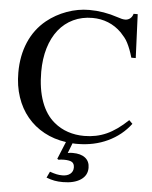

<svg xmlns="http://www.w3.org/2000/svg" viewBox="-64 -805 870 1097"><g transform="rotate(5 371.5 -256.5)"><path d="M351.6 72.3Q360.4 70.3 366.2 69.8Q372.1 69.3 379.9 69.3Q426.8 69.3 452.1 89.4Q477.5 109.4 477.5 146.5Q477.5 190.4 439.9 215.3Q402.3 240.2 337.9 240.2Q311.5 240.2 290 236.3Q268.6 232.4 243.2 222.7L259.8 187.5Q282.2 195.3 298.3 198.7Q314.5 202.1 332 202.1Q360.4 202.1 377 188.5Q393.6 174.8 393.6 152.3Q393.6 129.9 379.9 121.1Q366.2 112.3 333 112.3Q315.4 112.3 302.7 115.2L294.9 110.4L335.9 10.7Q266.6 1 210 -29.8Q153.3 -60.5 113.3 -108.9Q73.2 -157.2 51.8 -221.2Q30.3 -285.2 30.3 -361.3Q30.3 -458 63.5 -535.6Q96.7 -613.3 161.1 -666Q211.9 -707 275.4 -730Q338.9 -752.9 403.3 -752.9Q486.3 -752.9 567.4 -725.6Q594.7 -715.8 611.3 -715.8Q627.9 -715.8 640.1 -725.6Q652.3 -735.4 657.2 -752.9H680.7L691.4 -502H666Q658.2 -529.3 650.4 -549.3Q642.6 -569.3 634.3 -585.4Q626 -601.6 615.7 -614.3Q605.5 -627 592.8 -640.6Q558.6 -674.8 516.1 -691.9Q473.6 -709 425.8 -709Q365.2 -709 315.9 -685.5Q266.6 -662.1 231.9 -618.7Q197.3 -575.2 178.7 -513.7Q160.2 -452.1 160.2 -377Q160.2 -279.3 186.5 -206.5Q212.9 -133.8 262.7 -92.8Q298.8 -62.5 342.8 -47.9Q386.7 -33.2 436.5 -33.2Q505.9 -33.2 564.5 -59.6Q623 -85.9 685.5 -145.5L705.1 -126Q654.3 -58.6 575.7 -21.5Q497.1 15.6 401.4 15.6Q394.5 15.6 388.2 15.6Q381.8 15.6 374 14.6Z"/></g></svg>

Font: Jomolhari
Style: Regular
Weight: 400
Designer: Christopher J. Fynn
Foundry: Christopher  J.  Fynn (Karma Drubgy¸ Tenzin).
Version: Version alpha 0.003c 2006